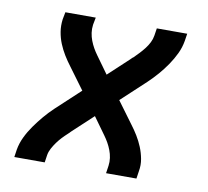

<svg xmlns="http://www.w3.org/2000/svg" viewBox="-65 -601 729 672"><g transform="rotate(10 300.0 -265.0)"><path d="M27 0 31 -27Q35 -50 45.5 -72Q56 -94 70.5 -114.5Q85 -135 101 -154Q117 -173 135 -190L221 -270L165 -346Q152 -363 141 -381Q130 -399 122 -418.5Q114 -438 110.5 -459.5Q107 -481 110 -504L115 -530H223L218 -504Q216 -489 218 -475Q220 -461 225 -448Q230 -435 236.5 -423.5Q243 -412 251 -401L295 -340L367 -407Q368 -408 369 -409Q370 -410 371 -411L372 -412Q372 -412 372 -412Q372 -412 372 -412Q373 -413 374 -414Q375 -415 377 -416Q377 -416 377 -416Q377 -416 377 -416Q377 -416 377 -416Q377 -416 377 -416Q387 -426 396 -435.5Q405 -445 413.5 -456Q422 -467 428 -479Q434 -491 436 -504L440 -530H548L544 -504Q540 -480 529.5 -458Q519 -436 505 -415.5Q491 -395 474.5 -376Q458 -357 440 -340L354 -260L410 -184Q423 -167 434 -149Q445 -131 453 -111.5Q461 -92 465 -70.5Q469 -49 465 -27L461 0H353L357 -27Q359 -41 357 -55Q355 -69 350 -82Q345 -95 338.5 -106.5Q332 -118 324 -129L280 -190L208 -123Q207 -122 206 -121Q205 -120 204 -119V-118Q204 -118 203.5 -118Q203 -118 203 -118Q202 -117 201 -116Q200 -115 199 -114Q199 -114 199 -114Q199 -114 199 -114Q199 -114 199 -114Q199 -114 199 -114Q188 -104 179 -94.5Q170 -85 162 -74Q154 -63 147.5 -51Q141 -39 139 -27L135 0Z"/></g></svg>

Font: Iosevka Curly SmBdEx
Style: Italic
Weight: 600
Width: 7
Italic angle: -9°
Monospace: yes
Designer: Belleve Invis
Foundry: Belleve Invis
Version: Version 11.1.0; ttfautohint (v1.8.3)